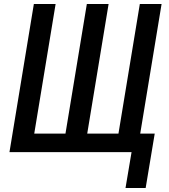

<svg xmlns="http://www.w3.org/2000/svg" viewBox="-20 -755 840 953"><path d="M603 178 633 0H27L148 -735H256L150 -92H305L411 -735H519L413 -92H568L674 -735H782L676 -92H748L703 178Z"/></svg>

Font: Iosevka Aile Semibold Oblique
Style: Regular
Weight: 600
Italic angle: -9°
Designer: Belleve Invis
Foundry: Belleve Invis
Version: Version 31.1.0; ttfautohint (v1.8.4)